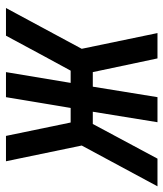

<svg xmlns="http://www.w3.org/2000/svg" viewBox="10 -590 560 659"><g transform="rotate(-90 290.5 -260.0)"><path d="M76 0H-19L121 -260L67 -520H154L200 -298H250L287 -520H373L336 -298H378L428 -390L498 -520H593L453 -260L507 0H420L373 -222H323L287 0H201L237 -222H195Z"/></g></svg>

Font: Iosevka Md Ex Obl
Style: Regular
Weight: 500
Width: 7
Italic angle: -9°
Monospace: yes
Designer: Belleve Invis
Foundry: Belleve Invis
Version: Version 32.5.0; ttfautohint (v1.8.4)